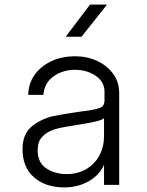

<svg xmlns="http://www.w3.org/2000/svg" viewBox="-20 -805 640 836"><path d="M260 11Q178 11 128 -33Q78 -77 78 -155Q78 -218 114 -250.5Q150 -283 205 -298Q223 -302 254.5 -307.5Q286 -313 318 -317.5Q350 -322 368 -324Q394 -328 414.5 -335Q435 -342 435 -369V-406Q435 -449 396.5 -475Q358 -501 307 -501Q253 -501 213 -472.5Q173 -444 169 -392H103Q104 -442 131 -479.5Q158 -517 203.5 -538.5Q249 -560 307 -560Q359 -560 402.5 -540Q446 -520 472.5 -484Q499 -448 499 -399V0H433V-88Q414 -43 366.5 -16Q319 11 260 11ZM270 -47Q319 -47 356 -69Q393 -91 413 -128.5Q433 -166 433 -213V-290Q423 -282 394.5 -275.5Q366 -269 331 -263.5Q296 -258 264 -252.5Q232 -247 212 -240Q182 -229 163 -208.5Q144 -188 144 -151Q144 -97 181.5 -72Q219 -47 270 -47ZM266 -645 372 -785H446L335 -645Z"/></svg>

Font: Tiny ExtraLight
Style: Regular
Weight: 200
Monospace: yes
Designer: Philipp Nurullin, Konstantin Bulenkov
Foundry: JetBrains
Version: Version 2.251; ttfautohint (v1.8.4.7-5d5b)